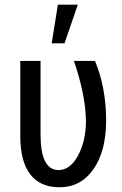

<svg xmlns="http://www.w3.org/2000/svg" viewBox="-20 -788 521 818"><path d="M152.8 -528.3V-214.4Q152.8 -63.5 229.5 -63.5Q279.3 -63.5 312.7 -125.7Q346.2 -188 346.2 -274.4Q343.8 -386.2 294.9 -528.3H384.8Q432.1 -414.1 432.1 -274.4Q432.1 -145 378.4 -67.6Q324.7 9.8 233.4 9.8Q151.4 9.8 109.1 -44.9Q66.9 -99.6 66.4 -206.1V-528.3ZM226.6 -768.1H311.5L254.9 -603.5H200.2Z"/></svg>

Font: MAUL Condensed
Style: Condensed Regular
Weight: 400
Designer: MAUL
Version: Version 1.0; 2020; ttfautohint (v1.8.3)